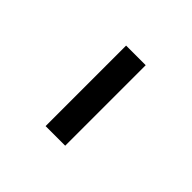

<svg xmlns="http://www.w3.org/2000/svg" viewBox="22 -815 457 457"><g transform="rotate(-45 250.0 -587.0)"><path d="M114.5 -554.5V-620.5H385.5V-554.5Z"/></g></svg>

Font: Newsreader 16pt
Style: Bold
Weight: 700
Designer: Hugues Gentile
Foundry: Production Type
Version: Version 1.003; ttfautohint (v1.8.3)